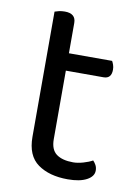

<svg xmlns="http://www.w3.org/2000/svg" viewBox="-74 -654 520 718"><g transform="rotate(10 186.0 -295.0)"><path d="M233 13Q163 13 119.5 -18Q76 -49 76 -121V-596Q81 -598 91.5 -600.5Q102 -603 114 -603Q156 -603 156 -567V-452H320Q323 -447 326 -438.5Q329 -430 329 -420Q329 -386 299 -386H156V-126Q156 -86 178.5 -69.5Q201 -53 242 -53Q259 -53 280 -59Q301 -65 315 -73Q321 -67 326 -58Q331 -49 331 -37Q331 -15 305 -1Q279 13 233 13Z"/></g></svg>

Font: Baloo 2
Style: Regular
Weight: 400
Designer: Sarang Kulkarni and Ek Type
Foundry: Ek Type
Version: Version 1.640;hotconv 1.0.111;makeotfexe 2.5.65597; ttfautoh